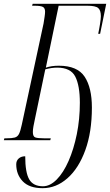

<svg xmlns="http://www.w3.org/2000/svg" viewBox="-40 -734 576 1005"><path d="M183 251Q114 251 79.5 215.5Q45 180 45 126Q45 107 58 95.5Q71 84 92 84Q92 169 113 205Q134 241 185 241Q222 241 257 205.5Q292 170 319 108.5Q346 47 362 -31.5Q378 -110 378 -196Q378 -286 354 -333Q330 -380 259 -380Q230 -380 197 -371L143 -112Q138 -89 135 -72.5Q132 -56 132 -43Q132 -20 144 -15Q156 -10 191 -10H226L223 0H-20L-17 -10H-7Q22 -10 37 -14Q52 -18 59.5 -33Q67 -48 74 -81L188 -611Q191 -630 193.5 -646.5Q196 -663 196 -673Q196 -691 185 -697.5Q174 -704 141 -704H128L131 -714H516L484 -557H474Q479 -579 483.5 -608Q488 -637 488 -649Q488 -680 474 -692Q460 -704 417 -704H267L200 -380Q229 -390 268 -390Q365 -390 403 -332.5Q441 -275 441 -171Q441 -43 406.5 52Q372 147 313 199Q254 251 183 251Z"/></svg>

Font: Noto Serif Display ExtraCondensed Light
Style: Italic
Weight: 300
Width: 2
Italic angle: -12°
Designer: Monotype Design Team
Foundry: Monotype Imaging Inc.
Version: Version 2.009